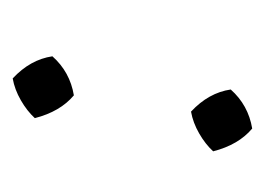

<svg xmlns="http://www.w3.org/2000/svg" viewBox="-76 -330 408 295"><g transform="rotate(-90 127.5 -183.0)"><path d="M77 1Q52 -20 42 -59Q53 -71 69.5 -80.5Q86 -90 103 -93Q132 -66 137 -32Q113 -5 77 1ZM128 -273Q103 -294 93 -333Q104 -345 120.5 -354.5Q137 -364 154 -367Q183 -340 188 -306Q164 -279 128 -273Z"/></g></svg>

Font: Piazzolla SC Light
Style: Italic
Weight: 300
Italic angle: -11.3°
Designer: Juan Pablo del Peral
Foundry: Huerta Tipografica
Version: Version 1.330